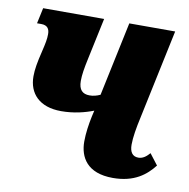

<svg xmlns="http://www.w3.org/2000/svg" viewBox="-67 -601 665 676"><g transform="rotate(10 266.0 -263.0)"><path d="M159 -190C204 -190 243 -200 274 -212L269 -190C263 -162 258 -129 258 -99C258 -43 287 10 379 10C456 10 497 -24 525 -60L495 -99C482 -84 470 -76 455 -76C434 -76 424 -91 424 -117C424 -143 430 -178 438 -214L506 -536H342L286 -271C273 -265 261 -262 248 -262C223 -262 209 -275 209 -307C209 -329 213 -353 221 -390L252 -536H34L22 -480H37C60 -480 67 -467 67 -449C67 -432 64 -416 56 -383C47 -346 42 -319 42 -294C42 -233 81 -190 159 -190Z"/></g></svg>

Font: Noto Serif ExtraCondensed Black
Style: Italic
Weight: 900
Width: 2
Italic angle: -12°
Designer: Monotype Design Team
Foundry: Monotype Imaging Inc.
Version: Version 2.014